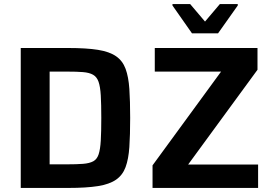

<svg xmlns="http://www.w3.org/2000/svg" viewBox="-20 -924 1334 944"><path d="M82 0V-688H316Q405 -688 461.5 -679Q518 -670 550.5 -647.5Q583 -625 597.5 -585.5Q612 -546 616 -487Q620 -428 620 -344Q620 -260 616 -201Q612 -142 597.5 -102.5Q583 -63 550.5 -40.5Q518 -18 461.5 -9Q405 0 316 0ZM224 -116H308Q357 -116 388.5 -118.5Q420 -121 438.5 -131Q457 -141 465 -165.5Q473 -190 475.5 -233Q478 -276 478 -344Q478 -411 475.5 -454.5Q473 -498 464.5 -522Q456 -546 437.5 -556.5Q419 -567 388 -569.5Q357 -572 308 -572H224ZM730 0V-111L1067 -572H741V-688H1246V-581L905 -115H1249V0ZM924 -760 828 -897V-904H915L988 -818L1061 -904H1149V-897L1052 -760Z"/></svg>

Font: Saira Thin SemiBold
Style: Regular
Weight: 600
Version: Version 1.101